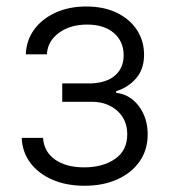

<svg xmlns="http://www.w3.org/2000/svg" viewBox="-20 -573 531 604"><path d="M48.3 -139.2H115.4Q118.3 -95.5 153.1 -71Q187.9 -46.5 244.7 -46.5Q303.3 -46.5 341.8 -73Q380.3 -99.4 380.3 -150.2Q380.3 -196 349.3 -224.1Q318.2 -252.1 271 -252.8H175.8V-310.7H269.9Q318.5 -313.6 343.8 -337.2Q369 -360.8 369 -399.1Q369 -442.8 338.1 -469.3Q307.2 -495.7 254.3 -495.7Q200.6 -495.7 165.1 -469.5Q129.6 -443.2 127.5 -402H61.1Q62.9 -446.4 87.7 -480.3Q112.6 -514.2 155 -533.4Q197.4 -552.6 251.4 -552.6Q306.8 -552.6 347.7 -532.7Q388.5 -512.8 410.9 -478.5Q433.2 -444.2 433.2 -400.9Q433.2 -355.8 408.4 -326.9Q383.5 -297.9 345.5 -286.2V-280.9Q388.8 -276.3 416.7 -239.2Q444.6 -202.1 444.6 -150.2Q444.6 -101.9 419.4 -65.5Q394.2 -29.1 349.4 -8.9Q304.7 11.4 245.7 11.4Q189.3 11.4 145.2 -7.6Q101.2 -26.6 75.6 -60.5Q50.1 -94.5 48.3 -139.2Z"/></svg>

Font: Inter Zeller Light
Style: Regular
Weight: 300
Designer: Rasmus Andersson; Joe Bland
Foundry: zeller
Version: Version 3.015;git-dec3a8cb1